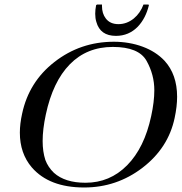

<svg xmlns="http://www.w3.org/2000/svg" viewBox="-20 -821 806 851"><path d="M640 -798Q626 -740 591 -703Q551 -662 494 -662Q424 -662 407 -724Q402 -740 402 -760Q402 -778 406 -798L410 -801H432Q432 -797 432 -794Q432 -761 449 -739Q468 -714 505 -714Q542 -714 573 -739Q602 -763 616 -801H638ZM78 -317Q108 -458 221 -546Q336 -636 485 -636Q518 -636 550.5 -630.5Q583 -625 612.5 -614Q642 -603 666 -587.5Q690 -572 709 -552Q765 -491 765 -392Q765 -349 754 -298Q726 -165 611 -77Q497 10 353 10Q198 10 121 -79Q68 -141 68 -233Q68 -272 78 -317ZM183 -313Q169 -248 169 -196Q169 -149 181 -112Q193 -80 219 -55Q268 -11 359 -11Q467 -11 543.5 -88.5Q620 -166 650 -306Q664 -370 664 -421Q664 -490 629.5 -551.5Q595 -613 480 -613Q365 -613 289.5 -536Q214 -459 183 -313Z"/></svg>

Font: New Athena Unicode
Style: Italic
Weight: 400
Designer: J. Rusten 1997; rev. by R. Hancock 2001, 2002, rev. by D. Mastronarde 2002-2019
Foundry: Society for Classical Studies (formerly American Philological Association)
Version: Version 5.008